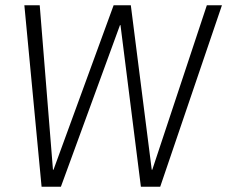

<svg xmlns="http://www.w3.org/2000/svg" viewBox="-20 -705 858 725"><path d="M553 -64H555L761 -685H818L585 0H512L435 -610H433L210 0H137L72 -685H130L180 -64H182L409 -685H474Z"/></svg>

Font: Glekhifnjqigglhiwekvrgaqftz
Style: Regular
Weight: 300
Italic angle: -8°
Designer: Carrois Corporate & Edenspiekermann
Foundry: Carrois Corporate GbR & Edenspiekermann AG
Version: Version 2.001